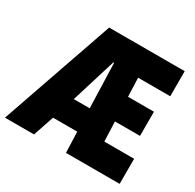

<svg xmlns="http://www.w3.org/2000/svg" viewBox="-160 -891 1080 1062"><g transform="rotate(30 380.0 -360.0)"><path d="M-3.9 0 246.1 -719.7H376L377.9 -564.5H362.3L260.7 -234.4L181.6 0ZM172.9 -132.8V-279.3H470.7V-132.8ZM385.7 0 377.9 -219.7 362.3 -719.7H728.5V-559.6H523.4L538.1 -160.2H728.5V0ZM523.4 -286.1 513.7 -440.4H693.4V-286.1Z"/></g></svg>

Font: Reddit Sans Condensed Black
Style: Regular
Weight: 900
Designer: Stephen Hutchings
Foundry: Reddit
Version: Version 1.014